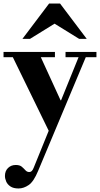

<svg xmlns="http://www.w3.org/2000/svg" viewBox="-35 -744 566 1087"><path d="M70 323Q41 323 24 311.5Q7 300 0 283.5Q-7 267 -7 252Q-7 224 10.5 207Q28 190 54 190Q77 190 88.5 200Q100 210 109 220Q118 230 131 230Q139 230 145 224Q151 218 156 205L415 -433H456L181 223Q156 284 127.5 303.5Q99 323 70 323ZM244 3 28 -440H187L308 -176H313ZM-15 -420V-450H276V-420ZM336 -420V-450H511V-420ZM92 -524 243 -724H305L456 -524H413L274 -610L135 -524Z"/></svg>

Font: Libre Bodoni
Style: Bold
Weight: 700
Designer: Pablo Impallari, Rodrigo Fuenzalida
Foundry: Impallari Type
Version: Version 2.005;gftools[0.9.23]